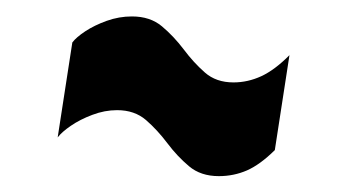

<svg xmlns="http://www.w3.org/2000/svg" viewBox="-20 -426 416 236"><path d="M317.8 -241.5Q299.9 -223.8 283.7 -216.6Q267.4 -209.5 249 -209.5Q226.7 -209.5 212.3 -221.7Q197.8 -233.9 185.7 -250Q173.5 -266.2 159.5 -278.4Q145.4 -290.6 123.9 -290.6Q108.6 -290.6 93.4 -284.8Q78.3 -279.1 67.1 -271.4Q56 -263.8 50.9 -257.1L68.9 -373.8Q73.7 -380.2 84.9 -387.6Q96 -394.9 111.2 -400.4Q126.3 -405.8 142.2 -405.8Q164.6 -405.8 179.1 -393.6Q193.6 -381.4 205.8 -365.3Q217.9 -349.1 231.8 -336.9Q245.6 -324.7 267 -324.7Q284.5 -324.7 301.1 -332.3Q317.6 -339.9 335.8 -358.2Z"/></svg>

Font: Georama
Style: Italic
Weight: 400
Width: 2
Italic angle: -9°
Designer: Jean-Baptiste Levee
Foundry: Production Type
Version: Version 1.000